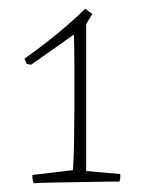

<svg xmlns="http://www.w3.org/2000/svg" viewBox="-20 -720 352 439"><path d="M57 -301Q54 -308 54 -320L147 -331Q149 -368 149.5 -404.5Q150 -441 150 -470Q150 -488 150 -518Q150 -548 150 -581Q150 -614 149 -641L51 -572L41 -574L36 -586Q73 -612 108 -640.5Q143 -669 175 -700L191 -688L177 -665V-329L255 -322Q255 -318 255 -313.5Q255 -309 253 -305Q240 -305 213.5 -304.5Q187 -304 156.5 -303.5Q126 -303 99 -302.5Q72 -302 57 -301Z"/></svg>

Font: Labrada ExtraLight
Style: Regular
Weight: 200
Designer: Mercedes Jáuregui
Foundry: Omnibus-Type Team
Version: Version 1.000; ttfautohint (v1.8.4.7-5d5b)